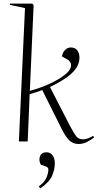

<svg xmlns="http://www.w3.org/2000/svg" viewBox="-20 -787 544 1068"><path d="M119 -742 35 -760 36 -767H159L167 -759L146 -282Q190 -293 234.5 -311.5Q279 -330 317 -354Q367 -386 374 -414Q381 -442 350 -459L325 -473Q328 -495 342 -509Q356 -523 374 -523Q398 -523 410 -506.5Q422 -490 422 -467Q422 -432 400 -402.5Q378 -373 334 -345Q312 -331 290.5 -319.5Q269 -308 258 -303L367 -91Q391 -45 404.5 -28.5Q418 -12 441 -12Q466 -12 498 -31L504 -23Q488 -10 465 2Q442 14 417 14Q389 14 368.5 -3.5Q348 -21 326 -64L215 -286Q196 -279 179.5 -273.5Q163 -268 145 -263L134 0H85ZM204 261 196 250Q229 225 239 200Q249 175 249 156Q249 144 235 139L207 129Q194 105 202.5 82.5Q211 60 238 60Q260 60 272.5 77Q285 94 285 122Q285 154 270 190Q255 226 204 261Z"/></svg>

Font: Literata 72pt ExtraLight
Style: Italic
Weight: 200
Italic angle: -2°
Designer: Latin by Veronika Burian and Jose Scaglione. Greek by Irene Vlachou. Cyrillic by Vera Evstafieva
Foundry: TypeTogether
Version: Version 3.002